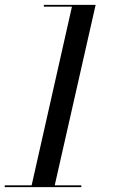

<svg xmlns="http://www.w3.org/2000/svg" viewBox="-52 -770 507 790"><path d="M76.5 0 244 -742.5H128.5V-750H341.5L171.5 0ZM-32.5 0V-7.5H282.5V0Z"/></svg>

Font: Bodoni Moda 28pt
Style: Italic
Weight: 400
Italic angle: -13°
Designer: Owen Earl
Foundry: indestructible type
Version: Version 2.004